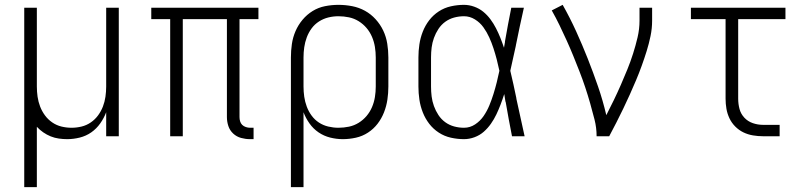

<svg xmlns="http://www.w3.org/2000/svg" viewBox="-20 -562 3340 792"><path d="M80 210V-530H132V-205Q132 -184 135 -163Q138 -142 145.5 -122.5Q153 -103 165.5 -86Q178 -69 195.5 -57Q213 -45 233.5 -40Q254 -35 275 -35Q296 -35 316.5 -40Q337 -45 354.5 -57Q372 -69 384.5 -86Q397 -103 404.5 -122.5Q412 -142 415 -163Q418 -184 418 -205V-530H470V0H418V-99Q409 -75 393.5 -53Q378 -31 356.5 -16Q335 -1 309 5.5Q283 12 257 12Q240 12 222.5 9.5Q205 7 189 0.5Q173 -6 158.5 -16Q144 -26 132 -39V210Z M1026 12H1011Q993 12 974.5 7Q956 2 942 -11Q928 -24 922 -42Q916 -60 916 -79V-483H734V0H682V-483H604V-530H1046V-483H968V-79Q968 -70 970.5 -61.5Q973 -53 979 -47Q985 -41 994 -38Q1003 -35 1011 -35H1026Z M1180 210V-325Q1180 -353 1184 -380.5Q1188 -408 1199 -433.5Q1210 -459 1228 -480.5Q1246 -502 1269.5 -516.5Q1293 -531 1320.5 -536.5Q1348 -542 1376 -542Q1405 -542 1433 -536.5Q1461 -531 1485.5 -517.5Q1510 -504 1529.5 -482.5Q1549 -461 1561 -435.5Q1573 -410 1577.5 -381.5Q1582 -353 1582 -325V-205Q1582 -178 1578 -151Q1574 -124 1564 -98.5Q1554 -73 1537.5 -51.5Q1521 -30 1498 -15Q1475 0 1448 6Q1421 12 1394 12Q1368 12 1342 5.5Q1316 -1 1294 -16Q1272 -31 1256.5 -53Q1241 -75 1232 -99V210ZM1376 -35Q1398 -35 1419.5 -39.5Q1441 -44 1459.5 -55.5Q1478 -67 1492 -83.5Q1506 -100 1514.5 -120Q1523 -140 1526.5 -161.5Q1530 -183 1530 -205V-325Q1530 -347 1526.5 -368.5Q1523 -390 1514.5 -410Q1506 -430 1492 -446.5Q1478 -463 1459.5 -474.5Q1441 -486 1419.5 -490.5Q1398 -495 1376 -495Q1355 -495 1334.5 -490Q1314 -485 1296 -473.5Q1278 -462 1265.5 -445Q1253 -428 1245.5 -408Q1238 -388 1235 -367Q1232 -346 1232 -325V-205Q1232 -184 1235 -163Q1238 -142 1245.5 -122Q1253 -102 1265.5 -85Q1278 -68 1295.5 -56.5Q1313 -45 1334 -40Q1355 -35 1376 -35Z M1894 12Q1867 12 1840 6Q1813 0 1790 -15Q1767 -30 1750.5 -51.5Q1734 -73 1724 -98.5Q1714 -124 1710 -151Q1706 -178 1706 -205V-325Q1706 -352 1710 -379Q1714 -406 1724 -431.5Q1734 -457 1750.5 -478.5Q1767 -500 1790 -515Q1813 -530 1840 -536Q1867 -542 1894 -542Q1915 -542 1936 -534.5Q1957 -527 1973.5 -513.5Q1990 -500 2003 -482.5Q2016 -465 2026 -445.5Q2036 -426 2044 -406Q2052 -386 2059 -365Q2060 -371 2061 -377Q2062 -383 2063 -388V-391Q2069 -426 2075.5 -460.5Q2082 -495 2089 -530H2141Q2132 -491 2124 -452.5Q2116 -414 2108 -375V-374Q2102 -348 2096.5 -322Q2091 -296 2085 -270Q2092 -242 2098 -213.5Q2104 -185 2110 -157V-155Q2119 -116 2127 -77.5Q2135 -39 2144 0H2092Q2085 -35 2078.5 -70.5Q2072 -106 2066 -141L2065 -143Q2064 -151 2062.5 -158.5Q2061 -166 2060 -174Q2053 -152 2045 -131Q2037 -110 2027.5 -90Q2018 -70 2005 -51.5Q1992 -33 1975.5 -18.5Q1959 -4 1937.5 4Q1916 12 1894 12ZM1894 -35Q1919 -35 1940 -49Q1961 -63 1975 -83.5Q1989 -104 1998.5 -127Q2008 -150 2015.5 -174Q2023 -198 2029 -222Q2035 -246 2040 -270Q2035 -294 2029 -317Q2023 -340 2015.5 -363Q2008 -386 1998 -408Q1988 -430 1974 -449.5Q1960 -469 1939 -482Q1918 -495 1894 -495Q1873 -495 1853 -489.5Q1833 -484 1816.5 -472Q1800 -460 1788.5 -442.5Q1777 -425 1770 -405.5Q1763 -386 1760.5 -366Q1758 -346 1758 -325V-205Q1758 -184 1760.5 -164Q1763 -144 1770 -124.5Q1777 -105 1788.5 -87.5Q1800 -70 1816.5 -58Q1833 -46 1853 -40.5Q1873 -35 1894 -35Z M2441 0Q2441 -35 2432.5 -68.5Q2424 -102 2414.5 -135.5Q2405 -169 2394 -202Q2383 -235 2370.5 -267Q2358 -299 2345 -331Q2332 -363 2317.5 -395Q2303 -427 2288 -458Q2273 -489 2256 -519L2301 -542Q2331 -489 2356.5 -433Q2382 -377 2404.5 -320Q2427 -263 2447 -205Q2467 -147 2481 -87Q2497 -118 2512 -149Q2527 -180 2541 -212Q2555 -244 2568 -276Q2581 -308 2591.5 -341Q2602 -374 2610 -408Q2618 -442 2618 -477V-530H2670V-477Q2670 -445 2663.5 -413.5Q2657 -382 2647.5 -351.5Q2638 -321 2627 -290.5Q2616 -260 2603.5 -230.5Q2591 -201 2578 -172Q2565 -143 2551 -114Q2537 -85 2522.5 -56.5Q2508 -28 2493 0Z M3196 0H3127Q3107 0 3086 -3.5Q3065 -7 3046.5 -16Q3028 -25 3013 -40Q2998 -55 2989 -74Q2980 -93 2976.5 -113.5Q2973 -134 2973 -155V-483H2830V-530H3220V-483H3025V-155Q3025 -133 3030.5 -112.5Q3036 -92 3050.5 -76.5Q3065 -61 3085.5 -54Q3106 -47 3127 -47H3196Z"/></svg>

Font: Lode Dark
Style: Regular
Weight: 400
Monospace: yes
Designer: Belleve Invis
Foundry: Belleve Invis
Version: Version 29.2.0; ttfautohint (v1.8.3)